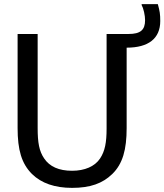

<svg xmlns="http://www.w3.org/2000/svg" viewBox="-20 -891 793 926"><path d="M327.6 15.1C415.5 15.1 474.6 -6.3 521.5 -51.8C571.8 -100.6 590.8 -169.4 590.8 -273.4V-661.1C695.8 -661.1 752.9 -705.1 752.9 -789.6C752.9 -822.8 750.5 -837.4 741.2 -871.1H663.1V-866.7C667.5 -858.9 671.4 -847.7 674.8 -833C678.2 -817.9 679.7 -804.7 679.7 -793.5C679.7 -746.6 657.7 -727.1 599.6 -727.1H494.1V-271C494.1 -204.1 486.3 -162.6 462.9 -127C437.5 -88.4 388.7 -67.4 327.6 -67.4C264.2 -67.4 219.2 -87.4 192.9 -127C168.9 -162.1 161.6 -203.1 161.6 -273.4V-727.1H64.9V-273.4C64.9 -168 84 -102.1 134.3 -51.8C179.7 -7.3 244.1 15.1 327.6 15.1Z"/></svg>

Font: SG Kara Light
Style: Regular
Weight: 400
Designer: Damoon Khanjanzadeh
Version: Version 1.000